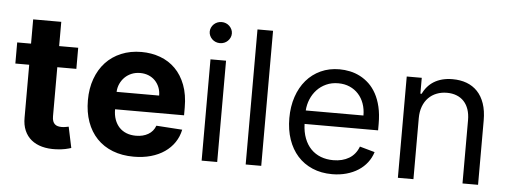

<svg xmlns="http://www.w3.org/2000/svg" viewBox="-50 -885 2728 1030"><g transform="rotate(5 1314.0 -369.5)"><path d="M350.5 -431.8H247.9V-167.6Q247.9 -152 251.6 -141.7Q255.3 -131.4 262.1 -125.4Q268.8 -119.3 278.2 -116.8Q287.6 -114.3 299 -114.3Q309.7 -114.3 320.3 -116.3Q331 -118.3 336.6 -119.3L360.4 -6.7Q349.1 -2.8 328.5 1.8Q307.9 6.4 278.4 7.5Q237.2 9.2 203.7 0.2Q170.1 -8.9 146.1 -28.4Q122.2 -47.9 109.2 -77.8Q96.2 -107.6 96.6 -147.7V-431.8H22V-545.5H96.6V-676.1H247.9V-545.5H350.5Z M697.4 10.7Q634.6 10.7 584.3 -8.9Q534.1 -28.4 499.1 -65Q464.1 -101.6 445.5 -153.4Q426.8 -205.3 426.8 -270.2Q426.8 -333.5 445.7 -385.5Q464.5 -437.5 498.9 -474.6Q533.4 -511.7 582.4 -532.1Q631.4 -552.6 691.4 -552.6Q745.4 -552.6 792.3 -535.3Q839.1 -518.1 873.8 -483.5Q908.4 -448.9 928.1 -397Q947.8 -345.2 947.8 -275.6V-234H576.3V-233.7Q576.3 -203.1 585 -178.8Q593.8 -154.5 609.7 -137.4Q625.7 -120.4 648.6 -111.3Q671.5 -102.3 699.9 -102.3Q737.9 -102.3 765.6 -118.3Q793.3 -134.2 804.7 -165.5L944.6 -156.2Q936.8 -118.3 916 -87.5Q895.2 -56.8 863.6 -35Q832 -13.1 790.1 -1.2Q748.2 10.7 697.4 10.7ZM805.4 -327.8Q805.4 -352.3 797.1 -372.7Q788.7 -393.1 774.1 -408Q759.6 -422.9 739 -431.3Q718.4 -439.6 693.9 -439.6Q668.7 -439.6 647.7 -430.9Q626.8 -422.2 611.3 -407Q595.9 -391.7 586.6 -371.4Q577.4 -351.2 576.3 -327.8Z M1062.9 -545.5H1146.7V0H1062.9ZM1105.5 -636.4Q1093.4 -636.4 1082.4 -640.8Q1071.4 -645.2 1063.4 -653.1Q1055.4 -660.9 1050.6 -671.2Q1045.8 -681.5 1045.8 -693.2Q1045.8 -704.9 1050.6 -715.2Q1055.4 -725.5 1063.4 -733.3Q1071.4 -741.1 1082.4 -745.6Q1093.4 -750 1105.5 -750Q1117.9 -750 1128.7 -745.6Q1139.6 -741.1 1147.5 -733.3Q1155.5 -725.5 1160.3 -715.2Q1165.1 -704.9 1165.1 -693.2Q1165.1 -681.5 1160.3 -671.2Q1155.5 -660.9 1147.5 -653.1Q1139.6 -645.2 1128.7 -640.8Q1117.9 -636.4 1105.5 -636.4Z M1383.9 0H1300.1V-727.3H1383.9Z M1766 11.4Q1707 11.4 1659.8 -8.9Q1612.6 -29.1 1579.7 -65.9Q1546.9 -102.6 1529.3 -154.1Q1511.7 -205.6 1511.7 -268.5Q1511.7 -331.3 1529.3 -383.5Q1546.9 -435.7 1579.2 -473.4Q1611.5 -511 1656.8 -531.8Q1702.1 -552.6 1757.5 -552.6Q1785.9 -552.6 1814.3 -546.5Q1842.7 -540.5 1868.8 -527Q1894.9 -513.5 1917.3 -492.4Q1939.6 -471.2 1956.3 -440.9Q1973 -410.5 1982.4 -370.6Q1991.8 -330.6 1991.8 -279.8V-244.3H1595.9Q1597.3 -200.6 1610.3 -166.9Q1623.2 -133.2 1645.6 -110.3Q1668 -87.4 1698.5 -75.6Q1729 -63.9 1766 -63.9Q1815.3 -63.9 1850.9 -85.2Q1886.4 -106.5 1902.3 -149.1L1983.3 -126.4Q1973.7 -95.5 1954.2 -70.1Q1934.7 -44.7 1906.6 -26.6Q1878.6 -8.5 1843 1.4Q1807.5 11.4 1766 11.4ZM1906.6 -316.8Q1906.6 -351.6 1896.1 -380.9Q1885.7 -410.2 1866.1 -431.6Q1846.6 -453.1 1819.1 -465.2Q1791.5 -477.3 1757.5 -477.3Q1721.6 -477.3 1692.6 -464.1Q1663.7 -451 1642.9 -428.8Q1622.2 -406.6 1610.1 -377.7Q1598 -348.7 1595.9 -316.8Z M2203.5 0H2119.7V-545.5H2200.6V-460.2H2207.7Q2217.3 -481.2 2231.9 -498Q2246.4 -514.9 2266.2 -527.2Q2285.9 -539.4 2310.9 -546Q2335.9 -552.6 2366.8 -552.6Q2408.4 -552.6 2442.3 -540Q2476.2 -527.3 2500.5 -501.8Q2524.9 -476.2 2538.2 -437.5Q2551.5 -398.8 2551.5 -346.6V0H2467.7V-340.9Q2467.7 -372.9 2459.2 -398.3Q2450.6 -423.7 2434.5 -441.2Q2418.3 -458.8 2395.1 -468Q2371.8 -477.3 2342.7 -477.3Q2312.5 -477.3 2287.1 -467.3Q2261.7 -457.4 2243.1 -438.4Q2224.4 -419.4 2214 -391.7Q2203.5 -364 2203.5 -328.1Z"/></g></svg>

Font: Fast_Sans
Style: Regular
Weight: 400
Designer: Rasmus Andersson
Foundry: rsms
Version: Version 3.018;git-588b23468